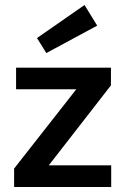

<svg xmlns="http://www.w3.org/2000/svg" viewBox="-20 -743 498 763"><path d="M366.2 -641.1 164.1 -532.2 127 -591.8 315.9 -723.1ZM43.9 -474.1H420.9V-403.8L173.8 -85.9H421.9V0H36.1V-73.2L283.2 -388.2H43.9Z"/></svg>

Font: Post Grotesk Medium
Style: Medium
Weight: 500
Version: Version 1.0